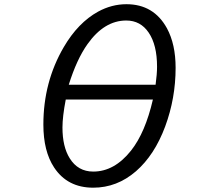

<svg xmlns="http://www.w3.org/2000/svg" viewBox="-20 -849 1040 908"><path d="M578.1 -829.1Q707 -829.1 769.5 -715.3Q810.5 -639.6 810.5 -528.3Q810.5 -384.3 761.2 -251Q710.9 -115.7 623 -39.1Q533.2 38.6 420.9 38.6Q298.8 38.6 235.8 -57.1Q185.1 -133.8 185.1 -259.8Q185.1 -461.4 281.7 -626.5Q349.1 -741.7 443.8 -793.9Q508.3 -829.1 578.1 -829.1ZM305.2 -448.2H715.8Q722.7 -498.5 722.7 -533.7Q722.7 -636.7 683.1 -694.8Q644.5 -752 577.1 -752Q473.1 -752 394 -640.6Q342.8 -568.8 305.2 -448.2ZM291 -378.4Q275.4 -297.4 275.4 -246.1Q275.4 -155.3 309.6 -100.6Q348.6 -37.6 420.9 -37.6Q521 -37.6 599.6 -136.7Q667 -221.7 703.1 -378.4Z"/></svg>

Font: BIZ UDPGothic
Style: Regular
Weight: 400
Designer: TypeBank Co., Ltd.
Foundry: Morisawa Inc.
Version: Version 1.051